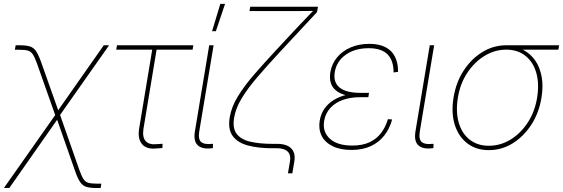

<svg xmlns="http://www.w3.org/2000/svg" viewBox="-34 -762 2894 987"><path d="M-13.7 204.1 255.9 -179.2H272L372.6 107.9Q384.8 142.6 394.8 158.2Q404.8 173.8 420.7 178Q436.5 182.1 466.3 182.1H486.8L483.4 204.6H464.8Q431.2 204.6 411.4 199Q391.6 193.4 378.7 175Q365.7 156.7 352.5 118.7L259.8 -146.5L14.2 204.1ZM253.4 -160.2 157.2 -432.6Q145 -466.8 135 -482.2Q125 -497.6 109.1 -502Q93.3 -506.3 63 -506.3H42.5L46.4 -529.3H65.4Q99.1 -529.3 118.7 -523.7Q138.2 -518.1 150.9 -499.5Q163.6 -481 177.2 -443.4L265.1 -195.3L499.5 -529.3H526.9L267.1 -160.2Z M771 1Q719.7 6.8 696.3 -21Q672.9 -48.8 681.2 -100.6L748.5 -506.8H563.5L567.4 -529.3H960L956.1 -506.8H771L703.6 -100.6Q696.8 -57.1 714.6 -36.9Q732.4 -16.6 772.9 -21Q780.3 -21.5 787.6 -22Q794.9 -22.5 801.8 -22.9L800.8 -1Q793.5 -0.5 786.1 0Q778.8 0.5 771 1Z M1050.3 0.5Q1004.4 5.4 982.2 -15.6Q960 -36.6 967.8 -85.9L1041.5 -529.3H1064L990.2 -85.9Q983.9 -45.4 1000.5 -31.7Q1017.1 -18.1 1053.7 -22.5Q1056.6 -22.5 1057.4 -22.5Q1058.1 -22.5 1061 -22.5L1060.1 -0.5Q1057.6 -0.5 1055.2 -0.2Q1052.7 0 1050.3 0.5ZM1056.2 -601.6 1098.6 -742.2H1123L1075.7 -601.6Z M1446.3 128.9 1456.5 68.4Q1460.4 45.9 1454.1 30.8Q1447.8 15.6 1431.2 7.8Q1414.6 0 1386.7 0H1363.8Q1293 0 1240.2 -14.2Q1187.5 -28.3 1162.1 -63.2Q1136.7 -98.1 1147 -159.7Q1156.2 -213.4 1189 -266.8Q1221.7 -320.3 1272.9 -379.4Q1324.2 -438.5 1389.2 -508.3L1481.4 -607.4Q1493.7 -620.6 1506.3 -633.8Q1519 -647 1531.7 -660.4Q1544.4 -673.8 1557.1 -687Q1569.8 -700.2 1582.5 -713.4L1583.5 -706.1Q1566.4 -705.6 1549.3 -705.6Q1532.2 -705.6 1515.1 -705.3Q1498 -705.1 1481.2 -705.1Q1464.4 -705.1 1447.3 -705.1H1248.5L1252.4 -727.5H1600.6L1595.7 -699.7L1403.8 -493.7Q1339.4 -424.3 1289.6 -366.2Q1239.7 -308.1 1208.7 -257.1Q1177.7 -206.1 1169.4 -156.2Q1160.6 -103 1182.6 -74Q1204.6 -44.9 1252.2 -33.7Q1299.8 -22.5 1367.7 -22.5H1390.6Q1440.4 -22.5 1463.4 1.2Q1486.3 24.9 1479 68.4L1468.8 128.9Z M1772.9 8.8Q1714.8 8.8 1675.8 -10.5Q1636.7 -29.8 1619.6 -63.7Q1602.5 -97.7 1609.4 -141.1Q1615.2 -176.3 1633.5 -202.9Q1651.9 -229.5 1681.2 -247.6Q1710.4 -265.6 1747.8 -274.7Q1785.2 -283.7 1829.1 -283.7H1862.8L1859.4 -262.2H1814.5Q1768.1 -262.2 1729 -248.5Q1689.9 -234.9 1664.6 -207.5Q1639.2 -180.2 1632.3 -140.6Q1623 -84 1661.9 -48.8Q1700.7 -13.7 1776.4 -13.7Q1828.6 -13.7 1865 -30.5Q1901.4 -47.4 1924.6 -77.6Q1947.8 -107.9 1960 -149.4L1981.9 -147.9Q1969.2 -101.1 1941.9 -65.9Q1914.6 -30.8 1872.6 -11Q1830.6 8.8 1772.9 8.8ZM1823.7 -263.7Q1779.8 -263.7 1747.3 -271.7Q1714.8 -279.8 1694.6 -295.7Q1674.3 -311.5 1666.7 -335.4Q1659.2 -359.4 1664.1 -391.1Q1671.9 -434.6 1699 -467.3Q1726.1 -500 1768.8 -518.3Q1811.5 -536.6 1864.7 -536.6Q1914.6 -536.6 1947.5 -519.5Q1980.5 -502.4 1996.6 -470.2Q2012.7 -438 2012.2 -392.6L1989.3 -389.6Q1989.3 -451.2 1958 -482.7Q1926.8 -514.2 1861.3 -514.2Q1790.5 -514.2 1743.4 -480.7Q1696.3 -447.3 1687 -391.6Q1678.2 -339.4 1711.7 -312Q1745.1 -284.7 1817.9 -284.7H1862.8L1859.4 -263.7Z M2184.1 0.5Q2138.2 5.4 2116 -15.6Q2093.8 -36.6 2101.6 -85.9L2175.3 -529.3H2197.8L2124 -85.9Q2117.7 -45.4 2134.3 -31.7Q2150.9 -18.1 2187.5 -22.5Q2190.4 -22.5 2191.2 -22.5Q2191.9 -22.5 2194.8 -22.5L2193.8 -0.5Q2191.4 -0.5 2189 -0.2Q2186.5 0 2184.1 0.5Z M2479 9.8Q2413.6 9.8 2368.2 -25.1Q2322.8 -60.1 2303.7 -120.8Q2284.7 -181.6 2297.4 -259.8Q2310.1 -338.9 2349.6 -399.4Q2389.2 -460 2446 -494.6Q2502.9 -529.3 2568.4 -529.3H2840.3L2836.4 -506.8H2622.6H2568.4Q2509.8 -506.8 2457.5 -475.1Q2405.3 -443.4 2368.4 -387.9Q2331.5 -332.5 2319.8 -259.8Q2308.1 -187.5 2324.2 -131.6Q2340.3 -75.7 2380.4 -44.2Q2420.4 -12.7 2479 -12.7Q2538.1 -12.7 2590.1 -44.2Q2642.1 -75.7 2678.7 -131.6Q2715.3 -187.5 2727.1 -259.8Q2738.8 -332.5 2722.7 -388.2Q2706.5 -443.8 2666.7 -475.3Q2627 -506.8 2568.4 -506.8L2567.9 -525.4Q2616.7 -525.4 2654.8 -505.9Q2692.9 -486.3 2717.3 -451.2Q2741.7 -416 2750.5 -367.4Q2759.3 -318.8 2749.5 -259.8Q2736.8 -181.6 2697.3 -120.8Q2657.7 -60.1 2601.3 -25.1Q2544.9 9.8 2479 9.8Z"/></svg>

Font: Inter 24pt Thin
Style: Italic
Weight: 250
Italic angle: -9.3988°
Version: Version 4.001;git-66647c0bb